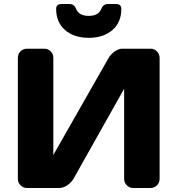

<svg xmlns="http://www.w3.org/2000/svg" viewBox="-20 -945 892 965"><path d="M69.8 -45.9V-653.8Q69.8 -673.8 83 -687Q96.2 -700.2 116.2 -700.2H202.1Q221.2 -700.2 234.6 -687Q248 -673.8 248 -654.8V-166L525.9 -653.8Q537.1 -672.9 556.6 -686.5Q576.2 -700.2 592.8 -700.2H736.8Q755.9 -700.2 769 -686.5Q782.2 -672.9 782.2 -653.8V-45.9Q782.2 -26.9 768.6 -13.4Q754.9 0 735.8 0H649.9Q630.9 0 617.4 -13.4Q604 -26.9 604 -45.9V-499L349.1 -45.9Q337.9 -26.9 317.4 -13.4Q296.9 0 277.8 0H116.2Q97.2 0 83.5 -13.4Q69.8 -26.9 69.8 -45.9ZM262.2 -899.9Q262.2 -924.8 289.1 -924.8H329.1Q353 -924.8 362.8 -899.9Q377 -865.2 426 -865.2Q475.1 -865.2 488.8 -899.9Q499 -924.8 522.9 -924.8H563Q589.8 -924.8 589.8 -899.9Q589.8 -833 544.9 -793.9Q500 -754.9 426 -754.9Q352.1 -754.9 307.1 -793.9Q262.2 -833 262.2 -899.9Z"/></svg>

Font: Days One
Style: Regular
Weight: 400
Designer: Alexander Kalachev, Alexey Maslov, Jovanny Lemonad
Foundry: Alexander Kalachev, Alexey Maslov, Jovanny Lemonad
Version: Version 1.002